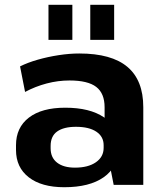

<svg xmlns="http://www.w3.org/2000/svg" viewBox="-20 -774 683 804"><path d="M418 -194V-325Q418 -383 383 -410Q348 -437 271 -437Q223 -437 175.5 -424.5Q128 -412 85 -389L64 -496Q96 -512 138 -524Q180 -536 225.5 -543Q271 -550 312 -550Q447 -550 513.5 -494Q580 -438 580 -325V0H456ZM249 10Q154 10 100.5 -31.5Q47 -73 47 -146V-166Q47 -240 101 -281.5Q155 -323 253 -323Q356 -323 415 -283Q474 -243 474 -169V-148Q474 -74 414.5 -32Q355 10 249 10ZM294 -72Q349 -72 381.5 -94.5Q414 -117 414 -155V-166Q414 -202 383.5 -222.5Q353 -243 298 -243Q247 -243 219.5 -223.5Q192 -204 192 -163V-153Q192 -114 219 -93Q246 -72 294 -72ZM283 -754V-607H183V-754ZM458 -754V-607H358V-754Z"/></svg>

Font: Pathway Extreme 8pt Thin 12pt
Style: Bold
Weight: 700
Version: Version 1.001;gftools[0.9.26]